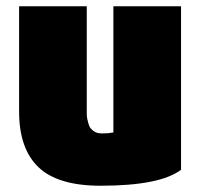

<svg xmlns="http://www.w3.org/2000/svg" viewBox="-20 -567 629 613"><path d="M558 -25Q491 26 301 26Q165 26 103 -33Q41 -92 41 -211V-547H257V-278Q257 -269 257 -252.5Q257 -236 257 -228Q257 -220 257 -207Q257 -194 258.5 -187.5Q260 -181 262.5 -172Q265 -163 268.5 -158.5Q272 -154 277.5 -149.5Q283 -145 290 -143Q297 -141 307 -141Q326 -141 342 -144V-547H558Z"/></svg>

Font: Repo
Style: ExtraBlack
Weight: 1000
Designer: Stefan Peev
Foundry: Context Ltd
Version: Version 001.000